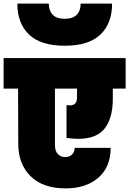

<svg xmlns="http://www.w3.org/2000/svg" viewBox="-31 -1061 715 1062"><path d="M664 -571H593V-515Q593 -408 548 -350.5Q503 -293 401 -293Q375 -293 337 -298V-480Q349 -478 355 -478Q375 -478 385 -489Q395 -500 395 -520V-571H273V-258Q273 -225 289.5 -208.5Q306 -192 329 -192Q352 -192 367 -206Q382 -220 382 -243H581Q581 -137 513 -78Q445 -19 332 -19Q206 -19 138 -86.5Q70 -154 70 -266L69 -571H-11V-740H664ZM327 -808Q195 -808 130 -869.5Q65 -931 65 -1041H239Q239 -1002 260.5 -979.5Q282 -957 327 -957Q372 -957 393.5 -979.5Q415 -1002 415 -1041H589Q589 -931 524 -869.5Q459 -808 327 -808Z"/></svg>

Font: Poppins Black A&M
Style: Regular
Weight: 900
Designer: Ninad Kale (Devanagari), Jonny Pinhorn (Latin)
Foundry: Indian Type Foundry
Version: 4.004